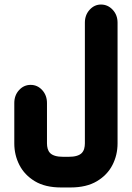

<svg xmlns="http://www.w3.org/2000/svg" viewBox="-20 -651 580 846"><path d="M291 175H249Q179 175 133.5 147.5Q88 120 65.5 76Q43 32 43 -19V-197Q43 -231 64 -254Q85 -277 115 -277Q145 -277 166 -254Q187 -231 187 -197V-19Q187 -7 190 4Q193 15 200.5 23Q208 31 222.5 35.5Q237 40 260 40H281Q304 40 318.5 35.5Q333 31 340.5 23Q348 15 351 4Q354 -7 354 -19V-551Q354 -585 375 -608Q396 -631 425 -631Q455 -631 476.5 -608Q498 -585 498 -551V-19Q498 32 475.5 76Q453 120 407 147.5Q361 175 291 175Z"/></svg>

Font: Beiruti Black
Style: Regular
Weight: 900
Designer: Arlette Boutros
Foundry: Boutros
Version: Version 1.41